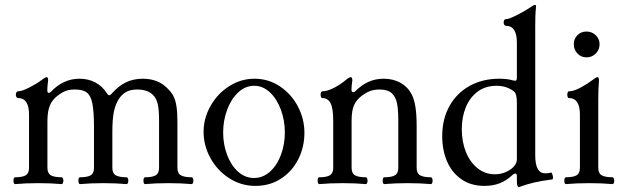

<svg xmlns="http://www.w3.org/2000/svg" viewBox="-20 -745 2537 781"><path d="M766.6 -10.3Q766.6 -4.4 764.6 -0.2Q762.7 3.9 759.8 3.9Q717.3 0 665 0Q612.3 0 569.8 3.9Q566.9 3.9 565.2 -0.2Q563.5 -4.4 563.5 -10.3Q563.5 -16.1 565.2 -20Q566.9 -23.9 569.8 -23.9Q600.1 -23.9 613.5 -32Q627 -40 627 -62V-253.9Q627 -296.9 622.3 -318.6Q617.7 -340.3 607.4 -353Q585.4 -380.9 538.6 -380.9Q511.2 -380.9 493.4 -371.1Q475.6 -361.3 462.4 -340.8Q449.2 -319.8 443.1 -289.6Q437 -259.3 437 -208.5V-62Q437 -40 450.9 -32Q464.8 -23.9 495.1 -23.9Q498 -23.9 500 -19.8Q502 -15.6 502 -10.3Q502 -4.4 500 -0.2Q498 3.9 495.1 3.9Q452.6 0 400.4 0Q347.7 0 305.2 3.9Q302.2 3.9 300.5 -0.2Q298.8 -4.4 298.8 -10.3Q298.8 -16.1 300.5 -20Q302.2 -23.9 305.2 -23.9Q335.4 -23.9 348.9 -32Q362.3 -40 362.3 -62V-230.5Q362.3 -290 355.7 -324Q349.1 -357.9 331.1 -370.1Q315.4 -380.9 284.2 -380.9Q261.7 -380.9 247.3 -375.2Q232.9 -369.6 219.7 -359.9Q203.1 -347.7 193.4 -334.7Q183.6 -321.8 178.2 -301.5Q172.9 -281.2 172.9 -249V-62Q172.9 -40 186.8 -32Q200.7 -23.9 231 -23.9Q233.9 -23.9 235.8 -19.8Q237.8 -15.6 237.8 -10.3Q237.8 -4.4 235.8 -0.2Q233.9 3.9 231 3.9Q188.5 0 136.2 0Q83.5 0 41 3.9Q38.1 3.9 36.4 -0.2Q34.7 -4.4 34.7 -10.3Q34.7 -16.1 36.4 -20Q38.1 -23.9 41 -23.9Q71.3 -23.9 84.7 -32Q98.1 -40 98.1 -62V-278.8Q98.1 -346.2 53.2 -346.2Q49.3 -346.2 46.9 -350.3Q44.4 -354.5 44.4 -359.9Q44.4 -365.2 46.9 -369.4Q49.3 -373.5 53.2 -373.5Q69.3 -373.5 100.3 -389.6Q131.3 -405.8 148.4 -418.9Q164.1 -431.2 169.9 -431.2Q175.8 -431.2 175.8 -417.5Q172.4 -393.1 172.4 -378.4Q172.4 -367.2 178.2 -367.2Q182.6 -367.2 186.5 -371.1Q237.3 -424.8 303.2 -424.8Q338.9 -424.8 367.4 -409.9Q396 -395 415 -365.2Q419.9 -357.4 424.8 -357.4Q428.2 -357.4 434.1 -363.8Q461.4 -395 491.9 -409.9Q522.5 -424.8 561.5 -424.8Q592.8 -424.8 619.4 -414.1Q646 -403.3 668.5 -377.9Q680.7 -364.7 687.7 -349.4Q694.8 -334 698.2 -309.8Q701.7 -285.6 701.7 -246.6V-62Q701.7 -40 715.6 -32Q729.5 -23.9 759.8 -23.9Q762.7 -23.9 764.6 -19.8Q766.6 -15.6 766.6 -10.3Z M808.1 -209Q808.1 -263.7 836.2 -313.7Q864.3 -363.8 912.1 -394.3Q960 -424.8 1015.1 -424.8Q1071.8 -424.8 1118.4 -393.8Q1165 -362.8 1191.7 -312Q1218.3 -261.2 1218.3 -205.1Q1218.3 -147 1193.4 -97.4Q1168.5 -47.9 1123 -18.3Q1077.6 11.2 1019 11.2Q960.9 11.2 912.4 -20Q863.8 -51.3 835.9 -102.1Q808.1 -152.8 808.1 -209ZM1138.7 -206.1Q1138.7 -254.4 1122.8 -298.1Q1106.9 -341.8 1078.4 -368.9Q1049.8 -396 1014.2 -396Q977.5 -396 948.7 -368.9Q919.9 -341.8 903.8 -298.1Q887.7 -254.4 887.7 -206.1Q887.7 -157.7 903.8 -115Q919.9 -72.3 948.5 -46.6Q977.1 -21 1013.2 -21Q1049.8 -21 1078.6 -47.1Q1107.4 -73.2 1123 -115.7Q1138.7 -158.2 1138.7 -206.1Z M1739.7 -10.3Q1739.7 -4.4 1737.8 -0.2Q1735.8 3.9 1732.9 3.9Q1690.4 0 1638.2 0Q1585.4 0 1543 3.9Q1540 3.9 1538.3 -0.2Q1536.6 -4.4 1536.6 -10.3Q1536.6 -16.1 1538.3 -20Q1540 -23.9 1543 -23.9Q1573.2 -23.9 1586.7 -32Q1600.1 -40 1600.1 -62V-258.8Q1600.1 -300.8 1594.5 -326.7Q1588.9 -352.5 1572.5 -366.7Q1556.2 -380.9 1524.4 -380.9Q1501.5 -380.9 1485.1 -374.5Q1468.8 -368.2 1453.6 -356.9Q1431.2 -340.8 1420.7 -318.4Q1410.2 -295.9 1410.2 -253.9V-62Q1410.2 -40 1424.1 -32Q1438 -23.9 1468.3 -23.9Q1471.2 -23.9 1473.1 -19.8Q1475.1 -15.6 1475.1 -10.3Q1475.1 -4.4 1473.1 -0.2Q1471.2 3.9 1468.3 3.9Q1425.8 0 1373.5 0Q1320.8 0 1278.3 3.9Q1275.4 3.9 1273.7 -0.2Q1272 -4.4 1272 -10.3Q1272 -16.1 1273.7 -20Q1275.4 -23.9 1278.3 -23.9Q1308.6 -23.9 1322 -32Q1335.4 -40 1335.4 -62V-254.4Q1335.4 -304.7 1324.5 -325.4Q1313.5 -346.2 1290.5 -346.2Q1287.6 -346.2 1285.9 -350.1Q1284.2 -354 1284.2 -359.9Q1284.2 -365.7 1285.9 -369.6Q1287.6 -373.5 1290.5 -373.5Q1311 -373.5 1338.9 -387.9Q1366.7 -402.3 1385.7 -418.9Q1399.9 -431.2 1407.2 -431.2Q1413.1 -431.2 1413.1 -417.5Q1409.7 -392.6 1409.7 -380.4Q1409.7 -370.1 1417 -370.1Q1420.9 -370.1 1424.3 -373Q1450.7 -399.4 1479 -412.1Q1507.3 -424.8 1540.5 -424.8Q1580.1 -424.8 1609.9 -407.7Q1639.6 -390.6 1655.3 -359.9Q1665.5 -338.9 1670.2 -308.1Q1674.8 -277.3 1674.8 -231.9V-62Q1674.8 -40 1688.7 -32Q1702.6 -23.9 1732.9 -23.9Q1735.8 -23.9 1737.8 -19.8Q1739.7 -15.6 1739.7 -10.3Z M2082.5 -7.8V-27.8Q2082.5 -39.1 2077.1 -39.1Q2070.3 -39.1 2063.5 -32.2Q2040 -10.3 2012.5 0.5Q1984.9 11.2 1950.7 11.2Q1895.5 11.2 1856.7 -15.9Q1817.9 -43 1798.3 -88.9Q1778.8 -134.8 1778.8 -191.4Q1778.8 -260.7 1808.3 -313.7Q1837.9 -366.7 1890.6 -395.8Q1943.4 -424.8 2010.7 -424.8Q2044.4 -424.8 2066.4 -418Q2071.3 -416.5 2074.7 -416.5Q2078.6 -416.5 2080.6 -419.2Q2082.5 -421.9 2082.5 -428.2V-571.8Q2082.5 -640.1 2037.6 -640.1Q2033.7 -640.1 2031.2 -644.3Q2028.8 -648.4 2028.8 -653.8Q2028.8 -659.2 2031 -663.1Q2033.2 -667 2037.6 -667Q2050.3 -667 2085 -684.8Q2119.6 -702.6 2135.3 -713.9Q2150.9 -725.1 2155.8 -725.1Q2160.6 -725.1 2160.6 -719.7Q2158.2 -695.8 2157.7 -677.2Q2157.2 -658.7 2157.2 -640.6V-112.8Q2157.2 -40 2197.3 -40Q2212.4 -40 2221.7 -43Q2224.1 -43.5 2226.8 -36.1Q2229.5 -28.8 2229.5 -22.5Q2229.5 -15.6 2226.1 -15.1Q2186.5 -10.3 2154.3 -2.9Q2122.1 4.4 2090.8 16.1Q2082.5 16.1 2082.5 -7.8ZM2057.1 -56.2Q2082.5 -74.2 2082.5 -97.2V-326.2Q2082.5 -345.2 2079.8 -356.2Q2077.1 -367.2 2071.8 -372.1Q2042.5 -396 1999.5 -396Q1955.1 -396 1923.3 -372.6Q1891.6 -349.1 1875 -309.1Q1858.4 -269 1858.4 -219.7Q1858.4 -168.5 1875.2 -126.7Q1892.1 -85 1922.9 -60.5Q1953.6 -36.1 1992.7 -36.1Q2028.8 -36.1 2057.1 -56.2Z M2314 -564.9Q2314 -586.9 2328.6 -601.8Q2343.3 -616.7 2365.7 -616.7Q2387.7 -616.7 2403.3 -601.8Q2418.9 -586.9 2418.9 -564.9Q2418.9 -543 2403.6 -527.3Q2388.2 -511.7 2365.7 -511.7Q2343.8 -511.7 2328.9 -527.3Q2314 -543 2314 -564.9ZM2478.5 -10.3Q2478.5 -4.4 2476.6 -0.2Q2474.6 3.9 2471.7 3.9Q2429.2 0 2377 0Q2324.2 0 2281.7 3.9Q2278.8 3.9 2277.1 -0.2Q2275.4 -4.4 2275.4 -10.3Q2275.4 -16.1 2277.1 -20Q2278.8 -23.9 2281.7 -23.9Q2312 -23.9 2325.4 -32Q2338.9 -40 2338.9 -62V-278.8Q2338.9 -346.2 2293.9 -346.2Q2291 -346.2 2289.3 -350.1Q2287.6 -354 2287.6 -359.9Q2287.6 -365.7 2289.3 -369.6Q2291 -373.5 2293.9 -373.5Q2313.5 -373.5 2341.6 -388.7Q2369.6 -403.8 2389.2 -418.9Q2404.8 -431.2 2410.6 -431.2Q2416.5 -431.2 2416.5 -417.5Q2413.6 -384.3 2413.6 -342.3V-62Q2413.6 -40 2427.5 -32Q2441.4 -23.9 2471.7 -23.9Q2474.6 -23.9 2476.6 -19.8Q2478.5 -15.6 2478.5 -10.3Z"/></svg>

Font: JuniusX
Style: Regular
Weight: 400
Designer: Peter S. Baker
Foundry: Briery Creek Software
Version: Version 1.004